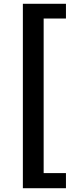

<svg xmlns="http://www.w3.org/2000/svg" viewBox="-20 -823 418 1016"><path d="M101 -803V173H329V93H211V-725H329V-803Z"/></svg>

Font: Kinto Sans
Style: Bold
Weight: 700
Designer: Authors: Ryoko NISHIZUKA  (kana & ideographs); Paul D. Hunt (Latin, Greek & Cyrillic); Wenlong ZHANG  (bopomofo); Sandol
Foundry: Adobe Systems Incorporated, ookami Inc.
Version: Version 0.001